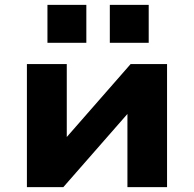

<svg xmlns="http://www.w3.org/2000/svg" viewBox="-20 -765 794 785"><path d="M90 0V-503H253V-190H240L514 -503H663V0H501V-314H514L239 0ZM429 -590V-745H588V-590ZM174 -590V-745H333V-590Z"/></svg>

Font: Nunito Sans 7pt SemiExpanded ExtraBold
Style: Regular
Weight: 800
Width: 6
Designer: Vernon Adams
Foundry: Vernon Adams
Version: Version 3.101;gftools[0.9.27]